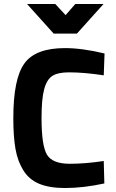

<svg xmlns="http://www.w3.org/2000/svg" viewBox="-20 -934 583 966"><path d="M502 -124 505 -11Q399 12 307 12Q229 12 178 -9Q127 -30 98 -76Q69 -122 58 -184Q47 -246 47 -340Q47 -537 102.5 -614.5Q158 -692 307 -692Q393 -692 506 -665L502 -555Q403 -570 327 -570Q272 -570 244 -552.5Q216 -535 202.5 -486Q189 -437 189 -340Q189 -201 216.5 -155.5Q244 -110 331 -110Q409 -110 502 -124ZM250 -765 116 -914H258L310 -858L359 -914H501L367 -765Z"/></svg>

Font: TitilliumText
Style: ExtraBold
Weight: 800
Designer: Accademia di Belle Arti di Urbino and others
Foundry: Accademia di Belle Arti di Urbino and others.
Version: Version 60.001